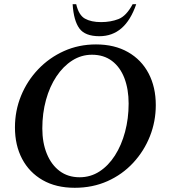

<svg xmlns="http://www.w3.org/2000/svg" viewBox="-20 -882 812 912"><path d="M335 10Q246 10 182.5 -26.5Q119 -63 85 -127.5Q51 -192 51 -277Q51 -356 80 -427Q109 -498 161.5 -553Q214 -608 284 -639.5Q354 -671 436 -671Q524 -671 588 -634.5Q652 -598 686 -533Q720 -468 720 -383Q720 -305 692 -234.5Q664 -164 612.5 -108.5Q561 -53 490.5 -21.5Q420 10 335 10ZM358 -40Q410 -40 452.5 -67.5Q495 -95 526 -143.5Q557 -192 574 -255.5Q591 -319 591 -390Q591 -458 571 -510.5Q551 -563 512 -592.5Q473 -622 417 -622Q366 -622 323 -594.5Q280 -567 248 -519Q216 -471 198.5 -407.5Q181 -344 181 -272Q181 -204 202.5 -151.5Q224 -99 263.5 -69.5Q303 -40 358 -40ZM452 -710Q384 -710 357 -747Q330 -784 325 -862H342Q354 -810 383.5 -793.5Q413 -777 460 -777Q506 -777 543 -791.5Q580 -806 610 -862H627Q575 -710 452 -710Z"/></svg>

Font: Spectral SemiBold
Style: Italic
Weight: 600
Italic angle: -10°
Designer: Jean-Baptiste Levee
Foundry: Production Type
Version: Version 2.001